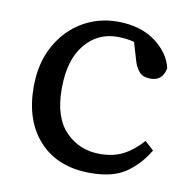

<svg xmlns="http://www.w3.org/2000/svg" viewBox="-64 -562 637 639"><g transform="rotate(10 254.5 -243.0)"><path d="M281 13Q171 13 108.5 -54.5Q46 -122 46 -237Q46 -317 78.5 -376Q111 -435 165 -467Q219 -499 284 -499Q361 -499 411 -462.5Q461 -426 473 -375Q465 -331 424 -331Q398 -331 385.5 -345.5Q373 -360 367 -381L349 -442Q324 -449 292 -449Q225 -449 182 -396.5Q139 -344 139 -247Q139 -150 185.5 -102.5Q232 -55 301 -55Q347 -55 380.5 -72.5Q414 -90 444 -124L474 -97Q446 -49 402 -18Q358 13 281 13Z"/></g></svg>

Font: Source Serif 4 SmText
Style: Regular
Weight: 400
Designer: Frank Grießhammer
Foundry: Adobe
Version: Version 4.005;hotconv 1.1.0;makeotfexe 2.6.0